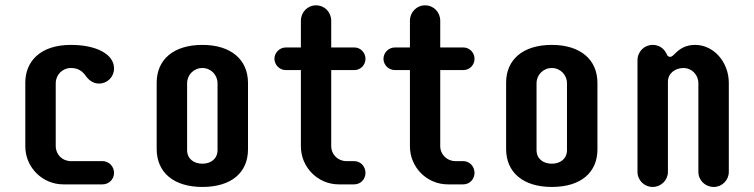

<svg xmlns="http://www.w3.org/2000/svg" viewBox="-20 -701 2867 730"><path d="M249.5 -442.4C272.9 -442.4 289.1 -434.1 303.2 -416.5C314.9 -398.9 331.5 -383.3 356.4 -383.3C388.7 -383.3 413.6 -408.7 413.6 -440.9C413.6 -495.1 346.2 -530.3 249.5 -530.3C131.8 -530.3 76.2 -466.3 76.2 -386.7V-144.5C76.2 -64.9 141.1 0 220.7 0H369.6C394.5 0 413.6 -19.5 413.6 -43.9C413.6 -67.9 394.5 -88.4 369.6 -88.4H249.5C217.3 -88.4 191.9 -113.3 191.9 -145.5V-384.3C191.9 -416.5 217.3 -442.4 249.5 -442.4Z M575.7 -134.8C575.7 -45.4 640.1 9.8 749.5 9.8C860.4 9.8 922.9 -45.4 922.9 -133.3V-385.7C922.9 -473.6 858.9 -530.3 749.5 -530.3C638.7 -530.3 575.7 -473.6 575.7 -386.7ZM807.1 -130.4C807.1 -97.2 781.7 -78.6 749.5 -78.6C716.8 -78.6 691.4 -97.2 691.4 -130.4V-384.3C691.4 -416.5 716.8 -442.4 749.5 -442.4C781.7 -442.4 807.1 -416.5 807.1 -384.3Z M1369.6 -43.9C1369.6 -67.9 1351.1 -88.4 1326.7 -88.4H1296.9C1265.1 -88.4 1239.3 -113.3 1239.3 -145.5V-434.6H1327.6C1351.1 -434.6 1369.6 -454.1 1369.6 -477.5C1369.6 -500.5 1351.1 -520.5 1327.6 -520.5H1239.3V-622.1C1239.3 -654.8 1214.4 -680.7 1181.6 -680.7C1149.4 -680.7 1124 -654.8 1124 -622.1V-520.5H1066.4C1043 -520.5 1023.4 -500.5 1023.4 -477.5C1023.4 -454.1 1043 -434.6 1066.4 -434.6H1124V-144.5C1124 -64.9 1188.5 0 1268.1 0H1326.7C1351.1 0 1369.6 -19.5 1369.6 -43.9Z M1784.2 -43.9C1784.2 -67.9 1765.6 -88.4 1741.2 -88.4H1711.4C1679.7 -88.4 1653.8 -113.3 1653.8 -145.5V-434.6H1742.2C1765.6 -434.6 1784.2 -454.1 1784.2 -477.5C1784.2 -500.5 1765.6 -520.5 1742.2 -520.5H1653.8V-622.1C1653.8 -654.8 1628.9 -680.7 1596.2 -680.7C1564 -680.7 1538.6 -654.8 1538.6 -622.1V-520.5H1481C1457.5 -520.5 1438 -500.5 1438 -477.5C1438 -454.1 1457.5 -434.6 1481 -434.6H1538.6V-144.5C1538.6 -64.9 1603 0 1682.6 0H1741.2C1765.6 0 1784.2 -19.5 1784.2 -43.9Z M1904.3 -134.8C1904.3 -45.4 1968.8 9.8 2078.1 9.8C2189 9.8 2251.5 -45.4 2251.5 -133.3V-385.7C2251.5 -473.6 2187.5 -530.3 2078.1 -530.3C1967.3 -530.3 1904.3 -473.6 1904.3 -386.7ZM2135.7 -130.4C2135.7 -97.2 2110.4 -78.6 2078.1 -78.6C2045.4 -78.6 2020 -97.2 2020 -130.4V-384.3C2020 -416.5 2045.4 -442.4 2078.1 -442.4C2110.4 -442.4 2135.7 -416.5 2135.7 -384.3Z M2461.4 9.8C2493.7 9.8 2519.5 -16.1 2519.5 -47.4V-390.1C2519.5 -422.9 2547.4 -442.4 2578.6 -442.4C2610.4 -442.4 2635.3 -416.5 2635.3 -384.3V-47.4C2635.3 -15.6 2661.1 9.8 2693.8 9.8C2725.6 9.8 2751 -16.1 2751 -47.4V-385.7C2751 -464.8 2693.8 -530.3 2623 -530.3C2585.9 -530.3 2563.5 -514.6 2546.4 -497.1C2540 -491.7 2535.6 -484.9 2527.8 -484.9C2519.5 -484.9 2516.1 -491.2 2514.2 -497.1C2509.8 -504.9 2496.1 -530.3 2461.4 -530.3C2429.7 -530.3 2403.8 -504.9 2403.8 -471.7V-47.4C2403.8 -15.6 2429.7 9.8 2461.4 9.8Z"/></svg>

Font: Supermercado One
Style: Regular
Weight: 400
Designer: James Grieshaber
Foundry: James Grieshaber
Version: Version 1.002